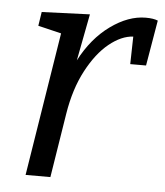

<svg xmlns="http://www.w3.org/2000/svg" viewBox="-44 -577 529 617"><g transform="rotate(5 220.5 -268.5)"><path d="M441 -531 416 -384H365L367 -473Q329 -471 289.5 -439Q250 -407 218.5 -347.5Q187 -288 174 -207L141 0H61L135 -463L60 -481L67 -526L222 -532L193 -381Q231 -454 288.5 -495.5Q346 -537 402 -537Q427 -537 441 -531Z"/></g></svg>

Font: Bitter Pro
Style: Italic
Weight: 400
Italic angle: -9°
Designer: Sol Matas, and Bitter project Authors
Foundry: Sol Matas
Version: Version 1.010